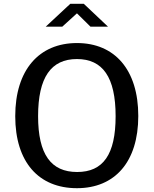

<svg xmlns="http://www.w3.org/2000/svg" viewBox="-20 -978 806 1008"><path d="M384 10C583 10 706 -128 706 -369C706 -612 582 -752 384 -752C185 -752 60 -611 60 -368C60 -127 183 10 384 10ZM385 -75C248 -75 180 -167 180 -368C180 -572 248 -668 384 -668C519 -668 587 -573 587 -368C587 -166 521 -75 385 -75ZM455 -838H547L420 -958H349L220 -838H307L384 -908Z"/></svg>

Font: Bisquit Text
Style: Regular
Weight: 400
Version: Version 1.004;Glyphs 3.2.3 (3260)